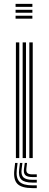

<svg xmlns="http://www.w3.org/2000/svg" viewBox="-20 -820 253 996"><path d="M60.8 -784.5V-800H148V-784.5ZM60.8 -753.8V-769.2H148V-753.8ZM60.8 -723V-738.5H148V-723ZM132.2 0V-600H149.8V0ZM62.5 0V-600H80V0ZM97.5 0V-600H114.8V0ZM71.2 25.2 67.2 60Q62.2 103.8 81 122.6Q99.8 141.5 148.5 141.5H170.8V155.8H148.5Q92 155.8 70.2 133.6Q48.5 111.5 54.5 60L58.5 25.2ZM120.2 25.2 116.8 55Q115 70.8 122.1 77.6Q129.2 84.5 148.5 84.5H170.8V98.5H148.5Q121.5 98.5 111.2 88.4Q101 78.2 104.5 55L108.5 25.2ZM96.2 25.2 92.2 57.5Q88.2 87 101.4 99.9Q114.5 112.8 148.5 112.8H170.8V127.2H148.5Q106.5 127.2 90.5 111Q74.5 94.8 79.5 57.5L83.5 25.2Z"/></svg>

Font: Big Shoulders Inline Display SemiBold
Style: Regular
Weight: 600
Designer: Patric King
Foundry: XO Type Co
Version: Version 1.000